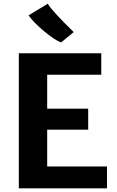

<svg xmlns="http://www.w3.org/2000/svg" viewBox="-20 -1036 645 1056"><path d="M83.5 0V-743H537V-625H239.5V-438.5H465V-323H239.5V-120.5H568.5V0ZM385.5 -859.5 316 -802.5Q300 -808 275.5 -824.2Q251 -840.5 224.5 -862.5Q198 -884.5 174.5 -908Q151 -931.5 137 -951.5L243.5 -1016Q246 -1008 260 -991Q274 -974 293.2 -953.2Q312.5 -932.5 332.2 -912.5Q352 -892.5 366.8 -878Q381.5 -863.5 385.5 -859.5Z"/></svg>

Font: Merriweather Sans
Style: Bold
Weight: 700
Designer: Eben Sorkin
Foundry: Eben Sorkin
Version: Version 1.008; ttfautohint (v1.7.19-72a1) -l 8 -r 50 -G 200 